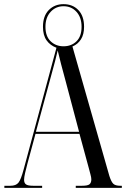

<svg xmlns="http://www.w3.org/2000/svg" viewBox="-20 -905 607 925"><path d="M1 0V-10H30Q57 -10 69 -25Q81 -40 94 -89L252 -675Q222 -686 204.5 -710.5Q187 -735 187 -776Q187 -828 215 -856.5Q243 -885 286 -885Q330 -885 357.5 -856.5Q385 -828 385 -776Q385 -739 370 -715.5Q355 -692 329 -681L507 -57Q516 -29 526 -19.5Q536 -10 560 -10H567V0H345V-10H375Q403 -10 411.5 -17.5Q420 -25 420 -41Q420 -50 415.5 -66Q411 -82 407 -98L363 -260H151L112 -116Q106 -94 101 -72Q96 -50 96 -39Q96 -23 105.5 -16.5Q115 -10 140 -10H183V0ZM286 -682Q324 -682 348.5 -706Q373 -730 373 -776Q373 -821 348.5 -848Q324 -875 286 -875Q249 -875 224 -848Q199 -821 199 -776Q199 -730 224 -706Q249 -682 286 -682ZM153 -270H361L296 -515Q282 -566 274 -597Q266 -628 258 -662Q251 -634 245.5 -611Q240 -588 229 -550Z"/></svg>

Font: Noto Serif Display ExtraCondensed
Style: Regular
Weight: 400
Width: 2
Designer: Monotype Design Team
Foundry: Monotype Imaging Inc.
Version: Version 2.009